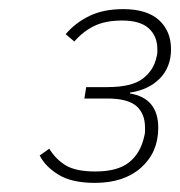

<svg xmlns="http://www.w3.org/2000/svg" viewBox="-20 -724 395 421"><path d="M169 -533H215Q269 -533 293 -551.5Q317 -570 323 -598Q325 -605 325 -609Q325 -613 325 -616Q325 -645 306 -662Q287 -679 248 -679Q211 -679 186.5 -667Q162 -655 143 -633L124 -649Q145 -674 176 -689Q207 -704 250 -704Q302 -704 328.5 -680Q355 -656 355 -616Q355 -577 330.5 -552Q306 -527 265 -521V-519Q296 -514 311.5 -495Q327 -476 327 -444Q327 -390 289.5 -356.5Q252 -323 188 -323Q138 -323 109 -340.5Q80 -358 67 -383L88 -398Q102 -375 124 -361.5Q146 -348 189 -348Q238 -348 263 -368Q288 -388 296 -424Q298 -431 298 -435.5Q298 -440 298 -444Q298 -475 279 -491.5Q260 -508 215 -508H165Z"/></svg>

Font: IBM Plex Sans ExtraLight
Style: Italic
Weight: 250
Italic angle: -11.31°
Designer: Mike Abbink, Paul van der Laan, Pieter van Rosmalen
Foundry: Bold Monday
Version: Version 3.201